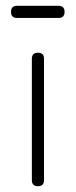

<svg xmlns="http://www.w3.org/2000/svg" viewBox="-20 -643 262 663"><path d="M39 -581Q18 -581 18 -602Q18 -623 39 -623H182Q203 -623 203 -602Q203 -581 182 -581ZM90 -21V-440Q90 -461 111 -461Q132 -461 132 -440V-21Q132 0 111 0Q90 0 90 -21Z"/></svg>

Font: Jura Light
Style: Regular
Weight: 300
Designer: Daniel Johnson, Alexei Vanyashin
Foundry: Daniel Johnson
Version: Version 5.103